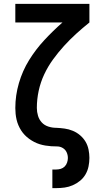

<svg xmlns="http://www.w3.org/2000/svg" viewBox="-20 -755 540 990"><path d="M250 215V119H270Q282 119 293.5 115.5Q305 112 313.5 103.5Q322 95 326 83Q330 71 330 60Q330 44 323.5 30Q317 16 303.5 8Q290 0 274.5 0Q259 0 244 -1Q229 -2 214 -4.5Q199 -7 184.5 -11.5Q170 -16 156.5 -23Q143 -30 130.5 -39Q118 -48 107.5 -59Q97 -70 89 -82.5Q81 -95 75 -109Q69 -123 65.5 -138Q62 -153 60.5 -168Q59 -183 59 -198Q59 -263 77.5 -326.5Q96 -390 130 -445Q164 -500 208.5 -548Q253 -596 302 -639H59V-735H441V-639Q406 -611 373 -581Q340 -551 310 -518Q280 -485 253.5 -448.5Q227 -412 208 -371.5Q189 -331 179.5 -287Q170 -243 170 -198Q170 -178 176 -158Q182 -138 195.5 -123.5Q209 -109 229 -102.5Q249 -96 269 -96H270Q292 -95 313.5 -92Q335 -89 355.5 -80.5Q376 -72 393 -57.5Q410 -43 421 -24.5Q432 -6 436.5 16Q441 38 441 59Q441 81 436.5 103Q432 125 421 144Q410 163 393 177Q376 191 355.5 200Q335 209 313.5 212Q292 215 270 215Z"/></svg>

Font: Iosevka
Style: Bold
Weight: 700
Monospace: yes
Designer: Belleve Invis
Foundry: Belleve Invis
Version: Version 32.5.0; ttfautohint (v1.8.4)